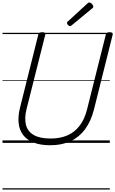

<svg xmlns="http://www.w3.org/2000/svg" viewBox="-20 -1149 927 1544"><path d="M385 19Q305 19 250.5 -2.5Q196 -24 166 -63.5Q136 -103 130 -158Q124 -213 140 -279L288 -871Q291 -881 297.5 -885.5Q304 -890 320 -890Q334 -890 340.5 -885.5Q347 -881 344 -870L194 -274Q175 -200 188.5 -146Q202 -92 251 -63.5Q300 -35 387 -35Q465 -35 523.5 -61Q582 -87 621.5 -139.5Q661 -192 680 -269L831 -871Q833 -881 839.5 -885.5Q846 -890 862 -890Q891 -890 886 -870L735 -266Q711 -173 664 -109.5Q617 -46 547 -13.5Q477 19 385 19ZM543 -939Q536 -939 527.5 -947.5Q519 -956 519 -963Q519 -966 519.5 -969Q520 -972 524 -975L682 -1120Q687 -1124 689.5 -1126.5Q692 -1129 697 -1129Q704 -1129 711.5 -1124Q719 -1119 724.5 -1111Q730 -1103 730 -1097Q730 -1093 729 -1089.5Q728 -1086 722 -1082L557 -946Q552 -943 549.5 -941Q547 -939 543 -939ZM0 365H863V375H0ZM0 -20H863V0H0ZM0 -505H863V-500H0ZM0 -885H863V-875H0Z"/></svg>

Font: Playwrite IS Guides
Style: Regular
Weight: 400
Designer: Veronika Burian, José Scaglione
Foundry: TypeTogether
Version: Version 1.003